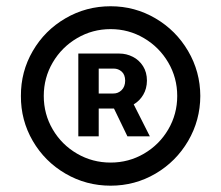

<svg xmlns="http://www.w3.org/2000/svg" viewBox="-20 -757 700 608"><path d="M614.3 -453.1Q614 -376.1 575.8 -310.7Q537.6 -245.4 472.5 -207.2Q407.3 -169 330.3 -169Q252.8 -169 187.3 -207.2Q121.8 -245.4 83.8 -310.7Q45.8 -376.1 46.2 -453.1Q45.8 -530.2 83.8 -595.5Q121.8 -660.9 187.3 -699Q252.8 -737.2 330.3 -737.2Q407 -737.2 472.1 -699Q537.3 -660.9 575.6 -595.5Q614 -530.2 614.3 -453.1ZM541.2 -453.1Q541.2 -510.7 512.8 -559.1Q484.4 -607.6 435.9 -636.2Q387.4 -664.8 330.3 -664.8Q272.7 -664.8 224.1 -636.2Q175.4 -607.6 147 -559.1Q118.6 -510.7 118.6 -453.1Q118.6 -395.6 147 -347.1Q175.4 -298.7 224.1 -270.4Q272.7 -242.2 330.3 -242.2Q387.4 -242.2 435.9 -270.4Q484.4 -298.7 512.8 -347.1Q541.2 -395.6 541.2 -453.1ZM403.4 -426.5 454.5 -325.3H383.5L340.9 -413.4H292.6V-325.3H228V-587.4H358Q380.3 -587.4 400.4 -577.2Q420.5 -567.1 432.9 -547.6Q445.3 -528.1 445.3 -501.4Q445 -476.2 433.6 -456.9Q422.2 -437.5 403.4 -426.5ZM292.6 -539.8V-460.9H338.8Q353.7 -460.6 364.9 -471.4Q376.1 -482.2 376.4 -501.4Q376.1 -521 365.2 -530.4Q354.4 -539.8 340.2 -539.8Z"/></svg>

Font: Riot Sans
Style: Bold
Weight: 600
Designer: Rasmus Andersson
Foundry: rsms
Version: Version 4.001